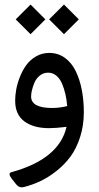

<svg xmlns="http://www.w3.org/2000/svg" viewBox="-20 -558 434 841"><path d="M260.3 -538.1 325.2 -473.1 260.3 -408.2 195.3 -473.1ZM113.8 -538.1 178.7 -473.1 113.8 -408.2 48.8 -473.1ZM271.5 -2.4Q223.6 3.4 194.8 3.4Q126.5 3.4 86.4 -26.6Q46.4 -56.6 46.4 -116.7Q46.4 -139.6 51 -165.8Q55.7 -191.9 67.1 -220.9Q78.6 -250 95.2 -272.9Q111.8 -295.9 137.9 -311Q164.1 -326.2 195.8 -326.2Q233.9 -326.2 263.4 -305.2Q293 -284.2 311 -247.8Q329.1 -211.4 338.1 -165.3Q347.2 -119.1 347.2 -66.4Q347.2 -7.8 330.8 42.7Q314.5 93.3 288.3 128.4Q262.2 163.6 226.8 191.4Q191.4 219.2 156.5 235.6Q121.6 252 85 261.2Q65.4 266.6 51.3 250L31.2 224.6Q13.2 200.7 29.8 196.3Q238.8 139.2 271.5 -2.4ZM116.2 -135.7Q116.2 -85 208 -85Q240.2 -85 274.4 -93.3Q272 -121.1 266.6 -145.3Q261.2 -169.4 251.7 -191.7Q242.2 -213.9 226.6 -226.8Q210.9 -239.7 190.9 -239.7Q169.9 -239.7 154.1 -226.8Q138.2 -213.9 130.6 -195.3Q123 -176.8 119.6 -161.4Q116.2 -146 116.2 -135.7Z"/></svg>

Font: Shl
Style: Regular
Weight: 400
Foundry: Saber Rastikerdar (saber.rastikerdar@gmail.com)
Version: Version 3.4.0